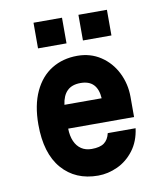

<svg xmlns="http://www.w3.org/2000/svg" viewBox="-83 -805 767 884"><g transform="rotate(-10 300.0 -362.5)"><path d="M74 -269Q74 -359.4 103.5 -422.7Q133 -486 185.2 -518Q237.4 -550 305 -550Q366.6 -550 414.1 -518.5Q461.6 -487 487.8 -434.4Q514 -381.8 514 -321V-227H206Q206.6 -192.6 217.5 -167.7Q228.4 -142.8 248.5 -129.4Q268.6 -116 296.8 -116Q335.6 -116 355.2 -130.4Q374.8 -144.8 381.8 -175H512Q504 -114.4 472.2 -72.7Q440.4 -31 395.7 -10.5Q351 10 305 10Q199 10 136.5 -62Q74 -134 74 -269ZM298 -424Q257.6 -424 235.6 -402.2Q213.6 -380.4 208 -338H382Q379.4 -380.4 358.7 -402.2Q338 -424 298 -424ZM266.6 -734.9V-615H133.4V-734.9ZM476.6 -734.9V-615H343.4V-734.9Z"/></g></svg>

Font: Fliege Mono Thin
Style: Regular
Weight: 100
Version: Version 0.020;Glyphs 3.3 (3306)